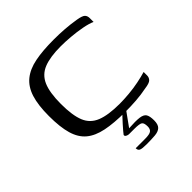

<svg xmlns="http://www.w3.org/2000/svg" viewBox="-180 -586 890 890"><g transform="rotate(-45 265.5 -141.0)"><path d="M45 -230Q45 -301 59.5 -347Q74 -393 106 -419Q138 -445 188.5 -455Q239 -465 311 -465Q348 -465 382.5 -462.5Q417 -460 453 -454Q483 -449 491.5 -440.5Q500 -432 500 -417V-392Q481 -401 447 -407.5Q413 -414 377 -417Q341 -420 313 -420Q243 -420 201.5 -403.5Q160 -387 142 -346Q124 -305 124 -230Q124 -155 141 -113.5Q158 -72 200.5 -55Q243 -38 318 -38Q345 -38 379 -41Q413 -44 445 -50.5Q477 -57 500 -64V-41Q500 -28 491 -18.5Q482 -9 451 -5Q416 2 381 4.5Q346 7 309 7Q235 7 184 -3.5Q133 -14 102.5 -39.5Q72 -65 58.5 -111Q45 -157 45 -230ZM272 183Q244 183 234 178.5Q224 174 224 160Q228 160 244.5 160Q261 160 286 160Q315 160 325 152.5Q335 145 335 128Q335 105 326 98.5Q317 92 283 92H249Q244 92 238.5 90Q233 88 230 85Q227 82 228 77Q231 73 240 62Q249 51 260.5 38.5Q272 26 282.5 14.5Q293 3 298 -2H322L268 73Q313 70 336.5 73Q360 76 368 88.5Q376 101 376 129Q376 156 364 167.5Q352 179 328.5 181Q305 183 272 183Z"/></g></svg>

Font: Genos Thin
Style: Regular
Weight: 400
Version: Version 1.010